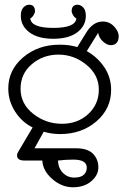

<svg xmlns="http://www.w3.org/2000/svg" viewBox="-20 -679 522 812"><path d="M347 30Q347 -4 290 -4Q257 -4 225 0Q227 33 246.5 52.5Q266 72 294 72Q322 72 334.5 60Q347 48 347 30ZM240.5 -155.5Q308 -155 353 -196.5Q398 -238 398 -300Q398 -362 345.5 -405Q293 -448 227.5 -448Q162 -448 114.5 -407.5Q67 -367 67 -303.5Q67 -240 120 -198Q173 -156 240.5 -155.5ZM450 -299Q450 -219 387.5 -165.5Q325 -112 234 -112Q198 -112 165 -122L126 -52H300Q351 -52 373.5 -28.5Q396 -5 396 28.5Q396 62 366 87.5Q336 113 288.5 113Q241 113 201 78Q161 43 159 0H84Q52 0 52 -22Q52 -29 57 -37L118 -140Q73 -162 44 -207Q15 -252 15 -305Q15 -383 78 -436.5Q141 -490 232 -490Q274 -490 307 -480L344 -540Q373 -588 415 -588Q443 -588 462.5 -567Q482 -546 482 -526.5Q482 -507 473 -497.5Q464 -488 448.5 -488Q433 -488 416 -503Q399 -518 395 -540L347 -463Q394 -436 422 -393.5Q450 -351 450 -299ZM68 -612Q68 -636 79 -647.5Q90 -659 103 -659Q128 -659 128 -631Q128 -625 122 -615Q116 -605 108 -601Q112 -561 205.5 -561Q299 -561 303 -601Q295 -605 289 -615Q283 -625 283 -631Q283 -659 308 -659Q321 -659 332 -647.5Q343 -636 343 -612Q343 -570 307 -542.5Q271 -515 205.5 -515Q140 -515 104 -542.5Q68 -570 68 -612Z"/></svg>

Font: Glass Antiqua
Style: Regular
Weight: 400
Version: 1.001